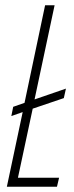

<svg xmlns="http://www.w3.org/2000/svg" viewBox="-20 -708 280 728"><path d="M222 -336 104 -296 48 -34H204L196 0H6L66 -283L23 -268L30 -303L73 -318L151 -688H187L111 -331L230 -372Z"/></svg>

Font: Saira Ultra Condensed Thin
Style: Italic
Weight: 100
Width: 1
Italic angle: -12°
Designer: Hector Gatti with collaboration of the Omnibus-Type team
Foundry: Omnibus-Type
Version: Version 1.001; ttfautohint (v1.8)